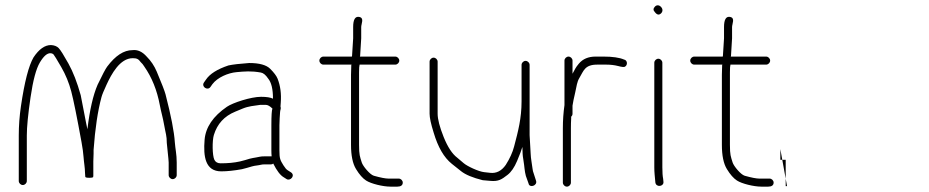

<svg xmlns="http://www.w3.org/2000/svg" viewBox="-20 -694 3466 716"><path d="M624 -26C631.9 -26 639 -33.1 639 -41V-88C639 -119.1 633.8 -138.2 632 -163C629.5 -202.6 618 -262.3 597.3 -342.2C594.1 -354.4 583.2 -382.6 564.5 -427C555.5 -448.3 543 -467 527 -483C510.7 -501.4 493 -509.4 474 -507C441.7 -507 410.3 -486.5 379.6 -445.5C373.4 -437.1 361.5 -414.6 344 -378C327.1 -339.2 314.5 -283.8 306 -212C302 -227.9 284.7 -322.5 281 -339C267.8 -386.6 252.5 -426 235.1 -457.2C217.7 -488.4 205.7 -507.5 199 -514.5C192.3 -521.5 182.7 -525.3 170 -526C147.1 -526 125.4 -510.7 105 -480C87 -449.1 71.3 -388.3 58 -297.5C52.7 -261.2 50 -225 50 -189V-19C50 -11.1 57.1 -4 65 -4C72.9 -4 80 -11.1 80 -19V-189C80 -220.3 84.6 -267.7 93.9 -331.1C103.1 -394.5 114.8 -438 128.9 -461.5C143 -485 156.2 -496.3 168.5 -495.5C173.5 -495.2 177.3 -493.5 180 -490.5C182.7 -487.5 192.2 -471.9 208.5 -443.7C224.8 -415.5 237.2 -385.3 245.7 -353.1C254.2 -320.9 266.9 -257.9 284 -164C288 -142 290.5 -123.8 291.5 -109.3C293 -87.4 297 -68.2 297 -50C297.7 -44.7 298 -39.7 298 -35C298 -32.3 303 -31 313 -31C323 -31 328 -32.3 328 -35V-36H327C327.7 -36.7 328 -37.3 328 -38V-92C328 -99.3 328.3 -109 329 -121V-135C334.7 -214.3 344.5 -280 358.5 -332C360.8 -340.7 367.1 -356.1 377.4 -378.3C395.5 -417.5 427.1 -477 475 -477C490 -477 496.3 -474.2 505 -462C509.7 -458 514 -452.7 518 -446C546.2 -405.7 565.6 -357.7 576 -302C581.1 -274.7 587 -257.8 592.4 -226.5C597.6 -196.6 602 -188.2 602 -161L608 -102C608.7 -96.7 609 -92 609 -88V-41C609 -33.1 616.1 -26 624 -26Z M805 -55C827 -55 852.7 -57.7 882 -63L901 -68C914.6 -71.7 924 -75.5 938.5 -77C950.2 -78.2 954.7 -81 966 -81H991C993.7 -81 996.3 -82 999 -84C1012.4 -57.2 1025.4 -40.2 1038 -33L1049 -26C1063 -17.6 1083.2 -40.5 1064 -52L1053 -59C1048.3 -61.7 1043 -67.8 1037 -77.5C1024.9 -97 1022 -102.8 1022 -133V-227C1022 -241.9 1023.7 -264 1024.5 -276.5C1025.1 -286.1 1029 -288 1026 -297C1026.7 -301.7 1027 -306.3 1027 -311C1029.6 -344.5 1025.6 -374.5 1015 -401C1011 -411 1001.8 -423.2 987.5 -437.5C973.2 -451.8 947 -459 909 -459C874 -456.5 848.3 -453.5 832 -450C790.3 -436.1 762.3 -418.4 748 -397L741 -387C729 -371 754.3 -354 765 -370L772 -380C791 -405.4 831 -422.3 862.5 -425C892.4 -427.6 916 -430.1 952.8 -423.5C962 -421.9 971.1 -414.4 980 -401C992 -386.6 998 -361.6 998 -326C988.7 -330.7 973.8 -333 953.5 -333C915.8 -333 848 -310.8 826.3 -295.9C774.6 -260.4 746.9 -219.5 743 -173C737.7 -109.9 745.7 -55 805 -55ZM992 -227V-133C992 -125 992.3 -117.7 993 -111H967.2C959.1 -111 952.8 -110.5 948.5 -109.5C927.5 -104.7 921.3 -106.1 894 -97L875 -92C853.1 -87.1 829.9 -85 803 -85C791.7 -85 783.8 -89.3 779.5 -98C771.6 -113.8 771 -169.3 777.5 -190.5C790.1 -232 816.6 -261 857 -277.5C864.3 -280.5 873.6 -284.3 884.7 -289C906.5 -298.1 926.7 -299.5 951 -303H971C978.3 -303 986.7 -298.3 996 -289C993.3 -283.7 992 -263 992 -227Z M1482 -13C1482 -20.9 1474.9 -28 1467 -28H1456H1428.5C1417.6 -28 1399.4 -31.5 1374.1 -38.6C1359.5 -42.7 1333.2 -74.5 1329 -88.3C1322.2 -110.5 1319 -115.6 1319 -154V-424C1319 -439.3 1319.7 -449 1321 -453H1454C1461.9 -453 1469 -460.1 1469 -468C1469 -475.9 1461.9 -483 1454 -483H1322C1322.7 -483.7 1323 -484.7 1323 -486L1327 -551V-593C1327 -605.5 1339.8 -627.5 1319 -631C1304.3 -633.4 1297 -620.8 1297 -593V-551L1293 -488C1293 -485.3 1292.7 -483.7 1292 -483H1186C1178.1 -483 1171 -475.9 1171 -468C1171 -460.1 1178.1 -453 1186 -453H1291C1290.3 -452.3 1290 -451.5 1290 -450.5L1289 -415V-154C1289 -114 1295.2 -83.8 1307.7 -63.5C1320.1 -43.1 1332.6 -28.9 1345.2 -20.8C1363.6 -8.8 1408.2 2 1435.8 2H1461.8C1473.9 2 1482 -2.6 1482 -13Z M1940 -467C1932.1 -467 1925 -459.9 1925 -452V-316C1925 -253 1912.2 -204.4 1897.2 -147.7C1891.4 -125.5 1881 -102.6 1866 -79C1850.4 -56.7 1831 -46.8 1808 -49.5C1799.3 -50.5 1791.8 -51.3 1785.5 -52C1765.1 -54.1 1722 -74.1 1708.8 -85.8C1698.9 -94.6 1691 -101.3 1685 -106C1666.4 -120 1649.6 -145.6 1634.5 -183C1619.5 -220.4 1612 -249.4 1612 -270V-464C1612 -471.9 1604.9 -479 1597 -479C1589.1 -479 1582 -471.9 1582 -464V-270C1582 -255.3 1587 -232 1597 -200C1613.1 -145.4 1635.7 -106.4 1665 -83C1671.7 -77.7 1683.2 -68.5 1699.6 -55.5C1715.9 -42.5 1742.8 -31.3 1780 -22C1788 -21.3 1797.5 -20.5 1808.5 -19.5C1839.5 -16.7 1850.8 -25.1 1872.5 -41.7C1886.2 -52.2 1898.1 -69.5 1908.3 -93.7C1918.5 -117.8 1925.1 -135.3 1928 -146C1928 -140.1 1929 -126.3 1929 -120C1929 -116 1930.1 -107.6 1932.2 -94.9C1936 -72.7 1935.9 -56.5 1941 -38L1951 -10C1954.1 8.4 1985.2 -1.4 1979 -20L1970 -48C1968 -52.7 1966.7 -58.2 1966 -64.5C1964.7 -76.6 1959 -106.1 1959 -120L1955 -190V-452C1955 -459.9 1947.9 -467 1940 -467Z M2085 -468V-302C2081 -274 2079 -245.3 2079 -216V-13C2079 -5.1 2086.1 2 2094 2C2101.9 2 2109 -5.1 2109 -13V-216C2109 -228.7 2109.3 -240.7 2110 -252V-259C2113.3 -261.7 2115 -265.3 2115 -270V-300C2116.7 -311.7 2120 -328 2125 -349C2130.8 -373.3 2130.9 -387.2 2141 -404C2156.6 -430 2160.7 -453 2207 -453H2241.5C2257.1 -453 2271.6 -451.2 2285 -447.8C2298.3 -444.2 2306.7 -443.3 2310 -445C2321.8 -450.9 2320.1 -469.8 2307 -472C2289.9 -479.3 2264.3 -483 2230.2 -483H2201C2174.2 -483 2153.3 -474.2 2138.5 -456.5C2125.8 -441.4 2123.7 -434.7 2115 -419V-468C2115 -475.9 2107.9 -483 2100 -483C2092.1 -483 2085 -475.9 2085 -468Z M2420 -460V-70C2420 -61.3 2420.4 -52.4 2421.2 -43.2L2424 -13C2427.2 6.1 2457.1 1.7 2454 -17L2453 -27C2451 -37 2450 -51.3 2450 -70V-460C2450 -467.9 2442.9 -475 2435 -475C2427.1 -475 2420 -467.9 2420 -460ZM2422.8 -669.8C2415.6 -662.6 2415.3 -655.7 2422 -649C2430 -638.3 2437.8 -636.8 2445.5 -644.5C2460.7 -659.7 2437.2 -684.2 2422.8 -669.8Z M2865 -13C2865 -20.9 2857.9 -28 2850 -28H2839H2811.5C2800.6 -28 2782.4 -31.5 2757.1 -38.6C2742.5 -42.7 2716.2 -74.5 2712 -88.3C2705.2 -110.5 2702 -115.6 2702 -154V-424C2702 -439.3 2702.7 -449 2704 -453H2837C2844.9 -453 2852 -460.1 2852 -468C2852 -475.9 2844.9 -483 2837 -483H2705C2705.7 -483.7 2706 -484.7 2706 -486L2710 -551V-593C2710 -605.5 2722.8 -627.5 2702 -631C2687.3 -633.4 2680 -620.8 2680 -593V-551L2676 -488C2676 -485.3 2675.7 -483.7 2675 -483H2569C2561.1 -483 2554 -475.9 2554 -468C2554 -460.1 2561.1 -453 2569 -453H2674C2673.3 -452.3 2673 -451.5 2673 -450.5L2672 -415V-154C2672 -114 2678.2 -83.8 2690.7 -63.5C2703.1 -43.1 2715.6 -28.9 2728.2 -20.8C2746.6 -8.8 2791.2 2 2818.8 2H2844.8C2856.9 2 2865 -2.6 2865 -13Z M2915 0H2910V-98H2890V-138ZM2890 -140Z"/></svg>

Font: MewTooHand
Style: Regular
Weight: 400
Designer: Mew Too, Robert Jablonski
Version: Version 0.77